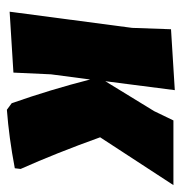

<svg xmlns="http://www.w3.org/2000/svg" viewBox="-5 -511 528 558"><g transform="rotate(90 259.0 -232.0)"><path d="M14 4 61 -352 65 -465 242 -476 216 -274 303 -416 330 -472H518L379 -259Q425 -131 471 -28L469 -11Q379 6 299 12L280 -2Q240 -116 211 -230L196 -116L191 -7Z"/></g></svg>

Font: Alegreya Sans Black
Style: Italic
Weight: 900
Italic angle: -7°
Designer: Juan Pablo del Peral
Foundry: Huerta Tipografica
Version: Version 2.007